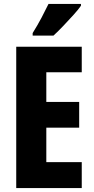

<svg xmlns="http://www.w3.org/2000/svg" viewBox="-20 -950 474 970"><path d="M393 0H62V-714H393V-585H214V-435H380V-305H214V-131H393ZM389 -921Q376 -902 352 -875.5Q328 -849 301 -820.5Q274 -792 250 -770H145V-783Q170 -823 189.5 -860Q209 -897 225 -930H389Z"/></svg>

Font: Noto Sans Thai ExtCond ExtBd
Style: Regular
Weight: 800
Width: 2
Designer: Monotype Design Team
Foundry: Monotype Imaging Inc.
Version: Version 2.002; ttfautohint (v1.8.4.7-5d5b)